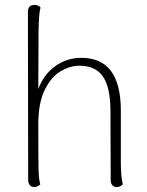

<svg xmlns="http://www.w3.org/2000/svg" viewBox="-20 -748 596 777"><path d="M477 -2Q466 9 452 9Q441 9 434.5 1.5Q428 -6 428 -19L427 -299Q427 -392 397.5 -437Q368 -482 301 -482Q263 -482 225 -459.5Q187 -437 161 -384Q135 -331 135 -246Q135 -101 136 -61Q137 -21 143 -2Q132 9 118 9Q107 9 100.5 1Q94 -7 94 -20L93 -701Q93 -714 99.5 -721Q106 -728 118 -728H121Q134 -728 144 -718Q137 -695 136 -619L135 -388Q157 -447 204 -480.5Q251 -514 309 -514Q469 -514 469 -301V-94Q469 -32 477 -2Z"/></svg>

Font: Arima Madurai ExtraLight
Style: Regular
Weight: 275
Designer: Joana Correia and Natanael Gama
Foundry: NDISCOVER
Version: Version 1.020